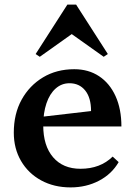

<svg xmlns="http://www.w3.org/2000/svg" viewBox="-20 -802 589 835"><path d="M287 13Q215 13 159 -17.5Q103 -48 71.5 -102Q40 -156 40 -225Q40 -307 74 -368.5Q108 -430 167 -465.5Q226 -501 303 -501Q365 -501 411 -470.5Q457 -440 482.5 -384Q508 -328 508 -252H126V-290L376 -319Q376 -377 350.5 -408.5Q325 -440 282 -440Q248 -440 222 -417Q196 -394 182 -352.5Q168 -311 168 -257Q168 -168 211 -118Q254 -68 330 -68Q416 -68 470 -121L496 -97Q466 -45 410.5 -16Q355 13 287 13ZM153 -555 135 -567 273 -782H311L449 -567L431 -555L286 -658H298Z"/></svg>

Font: Platypi Light Medium
Style: Regular
Weight: 500
Version: Version 1.200